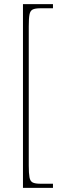

<svg xmlns="http://www.w3.org/2000/svg" viewBox="-20 -780 310 928"><path d="M91 128V-760H236V-740H175Q150 -740 138 -734Q126 -728 122.5 -709.5Q119 -691 119 -652V20Q119 58 122.5 77Q126 96 138 102Q150 108 175 108H236V128Z"/></svg>

Font: Noto Serif Ethiopic SemiCondensed Thin
Style: Regular
Weight: 100
Width: 4
Designer: Monotype Design Team
Foundry: Monotype Imaging Inc.
Version: Version 2.102; ttfautohint (v1.8.4.7-5d5b)